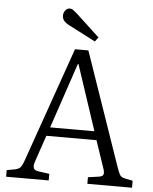

<svg xmlns="http://www.w3.org/2000/svg" viewBox="-60 -965 810 1015"><g transform="rotate(5 345.0 -457.5)"><path d="M11 0V-35L55 -43Q73 -47 82 -56Q91 -65 102 -96L315 -703H386L596 -95Q605 -70 612 -59.5Q619 -49 640 -45L679 -37V0H442V-35L499 -43Q519 -46 523 -56.5Q527 -67 518 -92L470 -234H204L157 -96Q149 -74 152.5 -60Q156 -46 179 -43L237 -35V0ZM220 -280H455L340 -627H337ZM416 -753 273 -827Q255 -836 245.5 -847.5Q236 -859 236 -876Q236 -890 245.5 -902.5Q255 -915 270 -915Q279 -915 286.5 -909.5Q294 -904 307 -893L433 -776Z"/></g></svg>

Font: Literata 18pt Light
Style: Regular
Weight: 300
Designer: Latin by Veronika Burian and Jose Scaglione. Greek by Irene Vlachou. Cyrillic by Vera Evstafieva.
Foundry: TypeTogether
Version: Version 3.103;gftools[0.9.29]